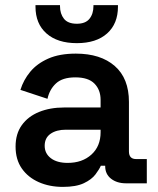

<svg xmlns="http://www.w3.org/2000/svg" viewBox="-20 -718 617 752"><path d="M226 14Q174 14 132 -4.5Q90 -23 65.5 -58Q41 -93 41 -144Q41 -194 65.5 -228Q90 -262 133 -279.5Q176 -297 231 -297H374V-327Q374 -366 350 -390.5Q326 -415 275 -415Q225 -415 199.5 -391.5Q174 -368 166 -331L60 -366Q72 -405 98.5 -437Q125 -469 169 -488.5Q213 -508 277 -508Q374 -508 429.5 -459.5Q485 -411 485 -319V-125Q485 -95 513 -95H555V0H474Q438 0 415 -18Q392 -36 392 -67V-69H375Q369 -55 354 -35Q339 -15 308.5 -0.5Q278 14 226 14ZM245 -80Q302 -80 338 -112.5Q374 -145 374 -200V-210H238Q201 -210 178 -194Q155 -178 155 -147Q155 -117 179 -98.5Q203 -80 245 -80ZM281 -549Q205 -549 162 -587Q119 -625 119 -692V-698H215V-694Q215 -664 230.5 -644.5Q246 -625 281 -625Q315 -625 330.5 -644.5Q346 -664 346 -694V-698H442V-692Q442 -625 399.5 -587Q357 -549 281 -549Z"/></svg>

Font: Space Grotesk SemiBold
Style: Regular
Weight: 600
Designer: Florian Karsten
Foundry: Florian Karsten
Version: Version 2.000